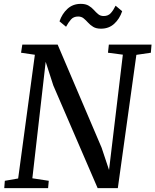

<svg xmlns="http://www.w3.org/2000/svg" viewBox="-20 -974 804 994"><path d="M2 0 5 -38 74 -50 160.5 -690.5 89 -701 95.5 -743H278.5L506 -209.5L544.5 -94L616 -691L539 -701L543.5 -743H764.5L761 -701L686 -690L590 0H485.5L256 -531.5L216.5 -654L147.5 -51L232.5 -38L229 0ZM503 -825.5Q478 -825.5 462.5 -835Q447 -844.5 435.8 -857Q424.5 -869.5 413 -879Q401.5 -888.5 384.5 -888.5Q361 -888.5 347.5 -873.2Q334 -858 322 -835.5L288 -863.5Q301.5 -903 329.5 -928.5Q357.5 -954 398 -954Q423.5 -954 439.2 -944.5Q455 -935 466 -922.5Q477 -910 488.5 -900.5Q500 -891 516.5 -891Q540 -891 553.5 -906Q567 -921 578.5 -944.5L612.5 -916Q599 -876 571.2 -850.8Q543.5 -825.5 503 -825.5Z"/></svg>

Font: Merriweather 28pt
Style: Italic
Weight: 400
Italic angle: -7.8°
Version: Version 2.101